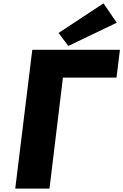

<svg xmlns="http://www.w3.org/2000/svg" viewBox="-20 -1121 733 1141"><path d="M327.8 -925 386.1 -848 673.9 -986 595.1 -1101ZM354 -660 274.1 0H70.6L171.9 -825H692.7L672.4 -660Z"/></svg>

Font: Hussar
Style: BdSuprExtOblOne
Weight: 700
Foundry: Cannot Into Space Fonts
Version: Version 2.00